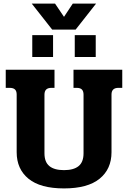

<svg xmlns="http://www.w3.org/2000/svg" viewBox="-20 -1036 714 1071"><path d="M157 -1016H287L337 -942L386 -1016H516L402 -871H271ZM160 -840H276V-718H160ZM397 -840H514V-718H397ZM73 -187V-509Q73 -528 63.5 -537Q54 -546 33 -546H12V-647H284V-546H268Q247 -546 237.5 -536.5Q228 -527 228 -508V-181Q228 -132 255.5 -109.5Q283 -87 337 -87Q391 -87 418.5 -109.5Q446 -132 446 -181V-508Q446 -527 437 -536.5Q428 -546 407 -546H390V-647H662V-546H641Q602 -546 602 -509V-187Q602 -93 535.5 -39Q469 15 337 15Q205 15 139 -39Q73 -93 73 -187Z"/></svg>

Font: Pridi SemiBold
Style: Regular
Weight: 600
Designer: Katatrad Team
Foundry: CadsonDemak
Version: Version 1.001